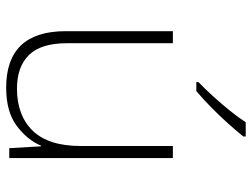

<svg xmlns="http://www.w3.org/2000/svg" viewBox="-117 -740 816 622"><g transform="rotate(90 291.0 -429.0)"><path d="M492 -581V-51H460L454 -154H452Q433 -109 387.5 -75Q342 -41 264 -41Q81 -41 81 -234V-581H120V-238Q120 -154 158 -115Q196 -76 267 -76Q354 -76 403.5 -127Q453 -178 453 -283V-581ZM422 -809Q405 -788 380.5 -760.5Q356 -733 328 -705.5Q300 -678 275 -657H246V-664Q267 -684 292 -711.5Q317 -739 339.5 -767Q362 -795 376 -817H422Z"/></g></svg>

Font: Noto Sans Tamil UI ExtraLight
Style: Regular
Weight: 200
Designer: Jelle Bosma - Monotype Design Team
Foundry: Monotype Imaging Inc.
Version: Version 2.004; ttfautohint (v1.8.4.7-5d5b)